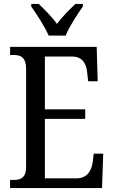

<svg xmlns="http://www.w3.org/2000/svg" viewBox="-20 -951 576 971"><path d="M226 -771H312C330 -816 372 -880 399 -918V-931H361C330 -901 294 -866 268 -830C243 -866 207 -901 176 -931H138V-918C165 -880 207 -816 226 -771ZM31 0H496L502 -174H454L449 -132C443 -88 421 -49 367 -49H207V-350H411V-398H207V-665H346C398 -665 418 -626 421 -582L426 -540H474L469 -714H31V-673H47C83 -673 112 -664 112 -601V-108C112 -51 85 -41 47 -41H31Z"/></svg>

Font: Noto Serif Lao Cond
Style: Regular
Weight: 400
Width: 3
Designer: Monotype Design Team
Foundry: Monotype Imaging Inc.
Version: Version 2.004